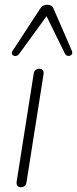

<svg xmlns="http://www.w3.org/2000/svg" viewBox="-20 -778 323 804"><path d="M50 -19 121 -469Q124 -490 145 -490Q155 -490 159.5 -483.5Q164 -477 162 -465L91 -15Q88 6 67 6Q57 6 52.5 -0.5Q48 -7 50 -19ZM252 -553 175 -710 60 -552Q54 -544 44.5 -543.5Q35 -543 31 -550Q27 -557 34 -567L147 -740Q154 -751 161.5 -754.5Q169 -758 179 -758Q188 -758 194.5 -754Q201 -750 205 -740L281 -565Q285 -555 279.5 -549Q274 -543 265 -544Q256 -545 252 -553Z"/></svg>

Font: SN Pro Thin
Style: Italic
Weight: 200
Italic angle: -9°
Designer: Tobias Whetton
Foundry: Supernotes
Version: Version 1.003;Glyphs 3.3 (3324)